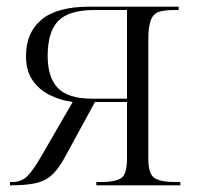

<svg xmlns="http://www.w3.org/2000/svg" viewBox="-20 -556 592 576"><path d="M10 0V-10H18Q44 -10 62 -27.5Q80 -45 109 -96L198 -250Q161 -255 129 -271Q97 -287 77.5 -315.5Q58 -344 58 -388Q58 -458 104.5 -497Q151 -536 249 -536H516V-526H504Q476 -526 458.5 -521Q441 -516 433 -497Q425 -478 425 -438V-80Q425 -32 445 -21Q465 -10 500 -10H521V0H269V-10H286Q324 -10 342.5 -21Q361 -32 361 -80V-250H265L170 -76Q152 -45 133 -28.5Q114 -12 85 -6Q56 0 10 0ZM256 -260H361V-526H264Q187 -526 155 -493.5Q123 -461 123 -388Q123 -324 153.5 -292Q184 -260 256 -260Z"/></svg>

Font: Noto Serif Display Light
Style: Regular
Weight: 300
Designer: Monotype Design Team
Foundry: Monotype Imaging Inc.
Version: Version 2.009